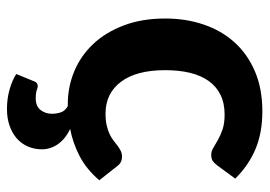

<svg xmlns="http://www.w3.org/2000/svg" viewBox="-126 -438 737 524"><g transform="rotate(90 242.0 -175.5)"><path d="M214.5 89.5Q217 89.5 219.5 90.2Q222 91 225.5 92.2Q229 93.5 234.2 94.2Q239.5 95 248 95Q269.5 95 279.8 81.8Q290 68.5 290 50.5Q290 38 286 26.2Q282 14.5 269 7.5H264Q216.5 7.5 174 -10.2Q131.5 -28 99.5 -62Q67.5 -96 48.8 -145.5Q30 -195 30 -258.5Q30 -315 46.5 -363.5Q63 -412 95 -447.5Q127 -483 174.2 -503.2Q221.5 -523.5 283.5 -523.5Q342.5 -523.5 387 -504.5Q431.5 -485.5 467 -449.5L431 -400.5Q425 -392.5 419 -388.2Q413 -384 402 -384Q392 -384 382.8 -389.8Q373.5 -395.5 361.5 -402.2Q349.5 -409 333 -414.8Q316.5 -420.5 292 -420.5Q261 -420.5 238.2 -409.2Q215.5 -398 200.5 -377Q185.5 -356 178.2 -326Q171 -296 171 -258.5Q171 -179.5 202.8 -137.5Q234.5 -95.5 289.5 -95.5Q308.5 -95.5 322.2 -98.8Q336 -102 346.2 -107Q356.5 -112 364 -118Q371.5 -124 378.2 -129Q385 -134 391.8 -137.2Q398.5 -140.5 407 -140.5Q423 -140.5 432 -128.5L471.5 -78.5Q441 -43 405 -24.5Q369 -6 331.5 1Q358.5 14 372.8 34.2Q387 54.5 387 78Q387 98.5 379.5 116Q372 133.5 357.8 146.2Q343.5 159 323 166.2Q302.5 173.5 277 173.5Q248.5 173.5 223.2 166.2Q198 159 181.5 148L202 98Q205.5 89.5 214.5 89.5Z"/></g></svg>

Font: Lato Heavy
Style: Regular
Weight: 800
Designer: Lukasz Dziedzic
Foundry: tyPoland Lukasz Dziedzic
Version: Version 2.007; 2014-02-27